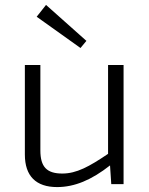

<svg xmlns="http://www.w3.org/2000/svg" viewBox="-20 -748 607 780"><path d="M307 -553 331 -582 167 -728 129 -680ZM482 -484H419V-123C342 -71 291 -43 233 -43C170 -43 144 -70 144 -137V-484H81V-120C81 -33 126 12 212 12C283 12 352 -17 427 -76L432 0H482Z"/></svg>

Font: SnT
Style: Regular
Weight: 300
Designer: Natanael Gama
Version: Version 1.001;PS 001.001;hotconv 1.0.70;makeotf.lib2.5.58329